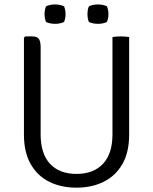

<svg xmlns="http://www.w3.org/2000/svg" viewBox="-20 -854 706 886"><path d="M576 -233Q576 -151.5 544.8 -97Q513.5 -42.5 458.5 -15.2Q403.5 12 332.5 12Q262 12 207.2 -15.2Q152.5 -42.5 121.5 -97Q90.5 -151.5 90.5 -233V-680L96.5 -686H127.5Q152.5 -686 160 -673.5Q167.5 -661 167.5 -636.5V-234Q167.5 -144.5 211 -98Q254.5 -51.5 333 -51.5Q411.5 -51.5 455.2 -98Q499 -144.5 499 -234V-683Q506.5 -684.5 516.5 -685.2Q526.5 -686 536.5 -686Q547 -686 557.2 -685.2Q567.5 -684.5 576 -683ZM432 -744Q421 -744 409.5 -746.2Q398 -748.5 390 -753Q386 -762.5 384.8 -771.5Q383.5 -780.5 383.5 -788.5Q383.5 -797 384.8 -806Q386 -815 390 -824.5Q398 -829 409.5 -831.2Q421 -833.5 432 -833.5Q442.5 -833.5 454.2 -831.2Q466 -829 473.5 -824.5Q477.5 -815 479 -806Q480.5 -797 480.5 -788.5Q480.5 -780.5 479 -771.5Q477.5 -762.5 473.5 -753Q466 -748.5 454.2 -746.2Q442.5 -744 432 -744ZM234 -744Q223 -744 211.5 -746.2Q200 -748.5 192 -753Q188.5 -762.5 187 -771.5Q185.5 -780.5 185.5 -788.5Q185.5 -797 187 -806Q188.5 -815 192 -824.5Q200 -829 211.5 -831.2Q223 -833.5 234 -833.5Q245 -833.5 256.5 -831.2Q268 -829 276 -824.5Q279.5 -815 281 -806Q282.5 -797 282.5 -788.5Q282.5 -780.5 281 -771.5Q279.5 -762.5 276 -753Q268 -748.5 256.5 -746.2Q245 -744 234 -744Z"/></svg>

Font: Signika Light
Style: Regular
Weight: 300
Designer: Anna Giedry
Foundry: Anna Giedry
Version: Version 2.000